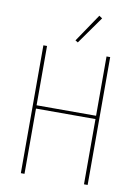

<svg xmlns="http://www.w3.org/2000/svg" viewBox="-102 -1021 779 1087"><g transform="rotate(10 288.0 -477.5)"><path d="M96 0H117V-375H459V0H480V-735H459V-394H117V-735H96ZM285 -785 397 -943 379 -955 270 -794Z"/></g></svg>

Font: Iosevka Sparkle Thin
Style: Regular
Weight: 100
Designer: Belleve Invis
Foundry: Belleve Invis
Version: Version 4.5.0; ttfautohint (v1.8.3)